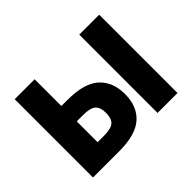

<svg xmlns="http://www.w3.org/2000/svg" viewBox="-115 -725 919 919"><g transform="rotate(-45 345.0 -265.0)"><path d="M59 -530H194V-349H236Q348 -349 399 -303Q450 -257 450 -174Q450 -91 399 -45.5Q348 0 236 0H59ZM236 -104Q286 -104 304 -120.5Q322 -137 322 -174Q322 -212 304 -228.5Q286 -245 236 -245H194V-104ZM496 -530H631V0H496Z"/></g></svg>

Font: Golos UI
Style: Bold
Weight: 700
Designer: A.Korolkova, Vitaly Kuzmin
Foundry: ParaType Ltd
Version: Version 2.000